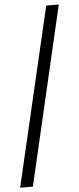

<svg xmlns="http://www.w3.org/2000/svg" viewBox="-60 -792 387 944"><g transform="rotate(-5 134.0 -319.5)"><path d="M0 121 206 -760H268L63 121Z"/></g></svg>

Font: Noto Serif Georgian SemiCondensed SemiBold
Style: Regular
Weight: 600
Width: 4
Designer: Monotype Design Team, Akaki Razmadze
Foundry: Google LLC
Version: Version 2.003; ttfautohint (v1.8.4.7-5d5b)